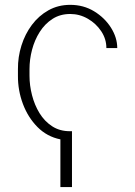

<svg xmlns="http://www.w3.org/2000/svg" viewBox="-20 -558 545 777"><path d="M271.3 -27V198.9H224.4V6Q170.1 -5 131.6 -44Q93 -83.1 72.6 -137.8Q52.2 -192.5 52.6 -251.4V-278.4Q52.2 -327.4 66.8 -373.8Q81.3 -420.1 109 -457.2Q136.7 -494.3 176 -516.3Q215.2 -538.4 264.2 -538.4Q318.2 -538.4 361.2 -512.1Q404.1 -485.8 429.3 -445.7Q454.5 -405.5 454.5 -363.6H410.5Q410.5 -400.2 389.7 -431.5Q369 -462.7 335.6 -482.1Q302.2 -501.4 264.2 -501.4Q223.4 -501.4 192.5 -481.5Q161.6 -461.6 140.8 -428.8Q120 -396 109.7 -356.7Q99.4 -317.5 99.4 -278.4V-251.4Q99.4 -212.4 109.6 -172.8Q119.7 -133.2 139.9 -100.1Q160.2 -67.1 190.9 -47.1Q221.6 -27 262.8 -27Z"/></svg>

Font: Inter UI Thin
Style: Regular
Weight: 100
Designer: Rasmus Andersson
Foundry: rsms
Version: 3.2;8d6f07862